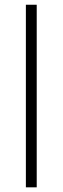

<svg xmlns="http://www.w3.org/2000/svg" viewBox="-20 -802 268 822"><path d="M137.2 0H90.8V-781.7H137.2Z"/></svg>

Font: Spartan MB Light
Style: Regular
Weight: 300
Designer: Matt Bailey, Mirko Velimirovic
Foundry: Matt Bailey
Version: Version 1.005